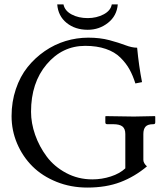

<svg xmlns="http://www.w3.org/2000/svg" viewBox="-20 -826 733 858"><path d="M506.3 -806.2Q502 -754.9 462.6 -723.9Q423.3 -692.9 372.1 -692.9Q315.9 -692.9 277.8 -723.6Q239.7 -754.4 235.8 -806.2H263.7Q269.5 -777.8 300 -761.5Q330.6 -745.1 372.1 -745.1Q411.1 -745.1 442.9 -761.7Q474.6 -778.3 479.5 -806.2ZM374.5 -657.7Q427.2 -657.7 469 -646.5Q510.7 -635.3 540.3 -624Q569.8 -612.8 592.8 -612.8Q600.6 -530.3 614.7 -459L585 -453.1Q573.7 -488.8 558.6 -516.1Q543.5 -543.5 518.1 -568.6Q492.7 -593.8 452.9 -607.4Q413.1 -621.1 360.8 -621.1Q258.3 -621.1 188.5 -538.6Q118.7 -456.1 118.7 -326.7Q118.7 -275.9 137 -223.6Q155.3 -171.4 188.7 -126.5Q222.2 -81.5 275.6 -53Q329.1 -24.4 392.6 -24.4Q435.1 -24.4 475.1 -37.4Q515.1 -50.3 540 -73.7V-227.1Q540 -250.5 527.3 -260.7Q514.6 -271 485.4 -271H459Q450.7 -271 450.7 -279.3V-305.2L452.6 -307.1Q539.6 -305.2 578.6 -305.2L671.9 -307.1L673.8 -305.2V-279.3Q673.8 -271 666 -271H665Q640.1 -271 630.4 -260Q620.6 -249 620.6 -227.1V-111.3Q620.6 -97.2 636.7 -82.5Q582 -36.6 518.1 -12.2Q454.1 12.2 370.1 12.2Q296.4 12.2 232.7 -13.4Q168.9 -39.1 125.2 -82.5Q81.5 -126 56.6 -184.3Q31.7 -242.7 31.7 -307.1Q31.7 -371.1 50.8 -427.7Q69.8 -484.4 103 -525.9Q136.2 -567.4 179.7 -597.4Q223.1 -627.4 272.9 -642.6Q322.8 -657.7 374.5 -657.7Z"/></svg>

Font: Libertinage
Style: f
Weight: 400
Designer: OSP
Foundry: OSP
Version: Version 1.0; 2008; OFL relea